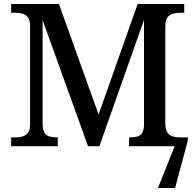

<svg xmlns="http://www.w3.org/2000/svg" viewBox="-20 -734 984 964"><path d="M773 210 857 0 861 -44H923V-28L859 210ZM36 0V-44H55Q75 -44 92 -48.5Q109 -53 120 -67Q131 -81 131 -110V-603Q131 -633 120 -647Q109 -661 92 -665.5Q75 -670 55 -670H36V-714H276L475 -159L671 -714H905V-670H886Q866 -670 848 -665Q830 -660 820 -645.5Q810 -631 810 -599V-115Q810 -84 820 -69Q830 -54 848 -49Q866 -44 886 -44H905V0H628V-44H633Q654 -44 669.5 -48.5Q685 -53 693.5 -66Q702 -79 703 -106V-634L479 0H422L194 -633V-115Q194 -84 202.5 -69Q211 -54 228 -49Q245 -44 267 -44H270V0Z"/></svg>

Font: ET Text
Style: Regular
Weight: 470
Designer: Monotype Design Team
Foundry: Monotype Imaging Inc.
Version: Version 2.009